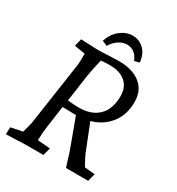

<svg xmlns="http://www.w3.org/2000/svg" viewBox="-206 -1011 1055 1145"><g transform="rotate(30 321.0 -439.0)"><path d="M11 -44 91 -60Q108 -121 110 -135L174 -572Q176 -596 176 -646L102 -658L115 -710Q210 -705 230 -705Q263 -705 305 -708L379 -710Q470 -710 524 -667Q578 -624 578 -545Q578 -456 531 -396.5Q484 -337 406 -315L479 -131Q489 -109 516 -60L587 -53L573 0H420Q417 -14 413 -22Q393 -91 383 -116L314 -303Q283 -303 221 -305L201 -165Q194 -119 192 -60L279 -53L265 0H143Q122 0 9 5ZM306 -350Q392 -350 440 -397Q488 -444 488 -534Q488 -595 449 -628.5Q410 -662 342 -662Q316 -662 280 -659Q261 -579 255 -538L229 -355Q271 -350 306 -350ZM372 -883Q416 -883 449 -852Q482 -821 487 -764L452 -756Q441 -787 419 -803.5Q397 -820 369 -820Q341 -820 313.5 -802.5Q286 -785 266 -752L231 -767Q250 -823 289 -853Q328 -883 372 -883Z"/></g></svg>

Font: Andada Pro
Style: Italic
Weight: 400
Italic angle: -7°
Designer: Carolina Giovagnoli
Foundry: Huerta Tipografica
Version: Version 3.005; ttfautohint (v1.8.4)